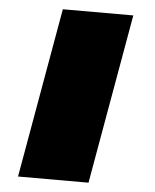

<svg xmlns="http://www.w3.org/2000/svg" viewBox="-50 -718 613 760"><g transform="rotate(5 256.5 -337.5)"><path d="M50 0 169 -675H449L330 0Z"/></g></svg>

Font: Anybody UltraExpanded Black
Style: Italic
Weight: 900
Width: 9
Italic angle: -10°
Designer: Tyler Finck
Foundry: Etcetera Type Company
Version: Version 1.010; ttfautohint (v1.8.3) -l 8 -r 50 -G 200 -x 14 